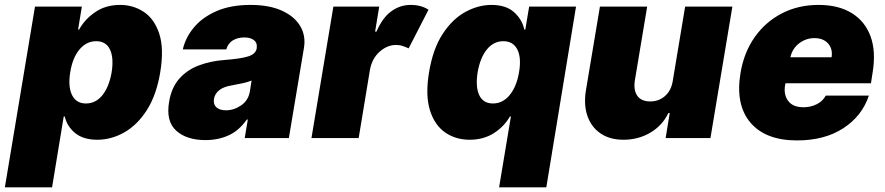

<svg xmlns="http://www.w3.org/2000/svg" viewBox="-50 -573 3672 797"><path d="M-29.8 204.5 95.2 -545.5H289.8L274.1 -450.3H278.4Q300.8 -491.8 344.5 -522.2Q388.1 -552.6 448.9 -552.6Q502.8 -552.6 546.7 -523.8Q590.6 -495 611 -433.2Q631.4 -371.4 615.1 -272.7Q599.4 -178.3 559.7 -116.1Q519.9 -54 465.9 -23.4Q411.9 7.1 353.7 7.1Q296.2 7.1 262.3 -20.4Q228.3 -47.9 218.8 -89.5H214.5L166.2 204.5ZM241.5 -272.7Q231.9 -213.1 249.1 -178.3Q266.3 -143.5 306.8 -143.5Q347.3 -143.5 375 -177.7Q402.7 -212 413.4 -272.7Q422.9 -333.5 406.4 -367.7Q389.9 -402 349.4 -402Q308.9 -402 280 -367.7Q251.1 -333.5 241.5 -272.7Z M802.6 8.5Q724.8 8.5 681.5 -30.5Q638.1 -69.6 652 -150.6Q661.9 -210.2 694.6 -246.8Q727.3 -283.4 775.6 -301.5Q823.9 -319.6 880.7 -323.9Q949.9 -329.2 980.6 -339Q1011.4 -348.7 1015.6 -372.2V-373.6Q1018.8 -394.9 1004.4 -406.2Q990.1 -417.6 964.5 -417.6Q936.8 -417.6 916.7 -405.5Q896.7 -393.5 889.2 -367.9H708.8Q720.2 -417.6 755.5 -459.7Q790.8 -501.8 849.6 -527.2Q908.4 -552.6 990.1 -552.6Q1067.5 -552.6 1120 -528.8Q1172.6 -505 1196.4 -464.5Q1220.2 -424 1211.6 -373.6L1149.1 0H965.9L978.7 -76.7H974.4Q942.5 -30.9 899.1 -11.2Q855.8 8.5 802.6 8.5ZM887.8 -115.1Q920.8 -115.1 950.8 -135.5Q980.8 -155.9 987.2 -193.2L994.3 -238.6Q978.3 -232.2 957.6 -227.6Q936.8 -223 913.4 -218.8Q878.2 -213.4 859.7 -198.3Q841.3 -183.2 838.1 -161.9Q834.9 -139.6 848.5 -127.3Q862.2 -115.1 887.8 -115.1Z M1242.9 0 1333.8 -545.5H1524.1L1507.1 -441.8H1512.8Q1537.6 -499.3 1574 -525.9Q1610.4 -552.6 1654.8 -552.6Q1698.2 -552.6 1728.7 -532.7L1646.3 -372.2Q1634.9 -377.5 1622 -381.9Q1609 -386.4 1593.8 -386.4Q1557.9 -386.4 1526.3 -358.7Q1494.7 -331 1485.8 -284.1L1438.9 0Z M2217.8 204.5 2341.1 -545.5H2146.5L2130.6 -450.3H2126.4Q2117.8 -491.8 2084.1 -522.2Q2050.5 -552.6 1989.8 -552.6Q1935.8 -552.6 1882.4 -523.8Q1829 -495 1788.2 -433.2Q1747.3 -371.4 1730.9 -272.7Q1715.3 -178.3 1734.5 -116.1Q1753.7 -54 1797.5 -23.4Q1841.4 7.1 1899.6 7.1Q1957.2 7.1 2000.2 -20.4Q2043.2 -47.9 2066.6 -89.5H2070.8L2021.8 204.5ZM2104.5 -272.7Q2094.3 -213.1 2065.6 -178.3Q2036.9 -143.5 1996.4 -143.5Q1955.9 -143.5 1939.5 -177.7Q1923.2 -212 1932.6 -272.7Q1943.2 -333.5 1971 -367.7Q1998.9 -402 2039.4 -402Q2079.8 -402 2097.4 -367.7Q2115 -333.5 2104.5 -272.7Z M2742.9 -238.6 2794 -545.5H2990.1L2899.1 0H2713.1L2730.1 -103.7H2724.4Q2699.2 -51.5 2649.3 -22.2Q2599.4 7.1 2538.4 7.1Q2481.2 7.1 2442.8 -19.2Q2404.5 -45.5 2388.5 -91.6Q2372.5 -137.8 2382.1 -197.4L2440.3 -545.5H2636.4L2585.2 -238.6Q2579.2 -198.2 2595.7 -175.1Q2612.2 -152 2649.1 -152Q2685.7 -152 2711.3 -175.1Q2736.9 -198.2 2742.9 -238.6Z M3258.5 9.9Q3127.5 9.9 3064.6 -64.6Q3001.8 -139.2 3024.1 -271.3Q3038.4 -355.8 3082.9 -419Q3127.5 -482.2 3195.5 -517.4Q3263.5 -552.6 3348 -552.6Q3430.4 -552.6 3485.6 -518.6Q3540.8 -484.7 3563.7 -422.1Q3586.6 -359.4 3572.4 -272.7L3565.3 -227.3H3210.6L3208.8 -218.8Q3202.4 -179.3 3222.1 -153.6Q3241.8 -127.8 3285.5 -127.8Q3315.3 -127.8 3340.2 -140.3Q3365.1 -152.7 3377.8 -176.1H3556.8Q3528.1 -90.9 3450.3 -40.5Q3372.5 9.9 3258.5 9.9ZM3230.8 -335.2H3402Q3407.3 -370.4 3387.3 -392.6Q3367.2 -414.8 3331 -414.8Q3295.5 -414.8 3267.2 -393.1Q3239 -371.4 3230.8 -335.2Z"/></svg>

Font: Inter UI Black
Style: Italic
Weight: 900
Italic angle: -9.39999°
Designer: Rasmus Andersson
Foundry: rsms
Version: 3.2;8d6f07862